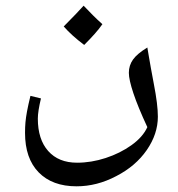

<svg xmlns="http://www.w3.org/2000/svg" viewBox="-20 -528 626 675"><path d="M249 127Q164 127 116 78Q68 29 68 -61Q68 -81 69.5 -98Q71 -115 75 -136.5Q79 -158 87 -191L124 -182Q113 -136 113 -111Q113 -38 149.5 3Q186 44 251 44Q301 44 351.5 27.5Q402 11 442 -17.5Q482 -46 498 -81Q465 -152 449 -200Q433 -248 433 -272Q433 -298 447.5 -318.5Q462 -339 498 -361Q500 -350 503 -331.5Q506 -313 510.5 -288.5Q515 -264 521 -232Q528 -196 531.5 -167.5Q535 -139 535 -118Q535 -57 496 -0.5Q457 56 389 91Q355 109 320 118Q285 127 249 127ZM276 -370Q232 -403 204 -435Q230 -461 247 -479Q264 -497 274 -508Q290 -491 306.5 -474.5Q323 -458 340 -443Q329 -427 312.5 -408.5Q296 -390 276 -370Z"/></svg>

Font: Noto Naskh Arabic UI
Style: Regular
Weight: 400
Designer: Monotype Design Team, David Williams, Mohamad Dakak and Nizar Qandah
Foundry: Monotype Imaging Inc.
Version: Version 2.014